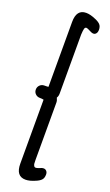

<svg xmlns="http://www.w3.org/2000/svg" viewBox="-175 -720 504 878"><g transform="rotate(20 77.0 -281.0)"><path d="M34.2 -310.1V-626Q34.2 -687 81.1 -687Q101.6 -687 128.9 -674.8Q145.5 -668 153.8 -658.9Q162.1 -649.9 162.1 -632.8Q162.1 -623 157 -616Q151.9 -608.9 143.1 -608.9Q137.7 -608.9 131.8 -611.8Q110.4 -623 105 -623Q98.6 -623 96.2 -614.7Q93.8 -606.4 92.8 -585.9V-298.8Q92.8 -285.6 86.9 -276.9Q92.8 -265.1 92.8 -254.9V21Q92.8 22.5 92.8 24.9Q92.8 37.6 93.5 43Q94.2 48.3 97.4 53.5Q100.6 58.6 108.6 57.4Q116.7 56.2 130.9 49.8Q134.8 47.9 141.1 47.9Q149.9 47.9 155.5 54.2Q161.1 60.5 161.1 70.8Q161.1 87.9 152.8 96.9Q144.5 106 127.9 112.8Q100.6 125 80.1 125Q33.2 125 33.2 64V-247.1Q25.4 -249 14.2 -249Q1.5 -249 -7.3 -257.6Q-16.1 -266.1 -16.1 -278.8Q-16.1 -291.5 -7.3 -300.3Q1.5 -309.1 14.2 -309.1Q31.2 -309.1 34.2 -310.1Z"/></g></svg>

Font: Beon
Style: Regular
Weight: 400
Designer: BSozoo
Foundry: BSozoo
Version: Version 1.001;PS 001.001;hotconv 1.0.70;makeotf.lib2.5.58329